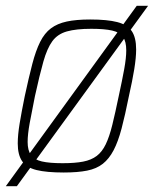

<svg xmlns="http://www.w3.org/2000/svg" viewBox="-25 -585 529 660"><path d="M-5 55 445 -565H484L33 55ZM194 8Q135 8 100.5 -0.5Q66 -9 51 -31Q36 -53 36 -92Q36 -121 42.5 -160.5Q49 -200 60 -254Q74 -319 86 -365Q98 -411 113 -441Q128 -471 150 -487.5Q172 -504 204.5 -511Q237 -518 285 -518Q344 -518 378.5 -509Q413 -500 428 -478Q443 -456 443 -415Q443 -387 436.5 -347Q430 -307 418 -254Q405 -189 393 -143.5Q381 -98 365.5 -68.5Q350 -39 328.5 -22Q307 -5 274.5 1.5Q242 8 194 8ZM190 -24Q233 -24 261 -29.5Q289 -35 307.5 -49Q326 -63 338.5 -89Q351 -115 361 -155.5Q371 -196 383 -254Q395 -309 402 -347.5Q409 -386 409 -412Q409 -442 398 -458Q387 -474 360.5 -480Q334 -486 289 -486Q237 -486 205 -477Q173 -468 155 -443.5Q137 -419 124 -373Q111 -327 95 -254Q84 -200 77 -161.5Q70 -123 70 -97Q70 -68 81.5 -52Q93 -36 119 -30Q145 -24 190 -24Z"/></svg>

Font: Saira SemiCondensed Thin
Style: Italic
Weight: 250
Width: 4
Italic angle: -12°
Designer: Hector Gatti with collaboration of the Omnibus-Type team
Foundry: Omnibus-Type
Version: Version 1.101